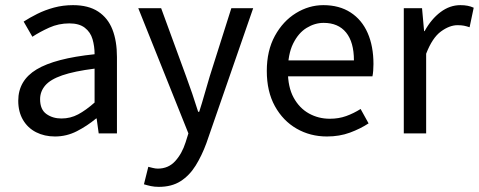

<svg xmlns="http://www.w3.org/2000/svg" viewBox="-20 -519 1863 747"><path d="M194 12Q153 12 120.5 -4.5Q88 -21 69.5 -52.5Q51 -84 51 -127Q51 -206 122.5 -249Q194 -292 348 -308Q348 -339 340 -366.5Q332 -394 310 -411Q288 -428 250 -428Q208 -428 171.5 -411.5Q135 -395 106 -376L72 -435Q95 -450 125 -465Q155 -480 190 -489.5Q225 -499 264 -499Q324 -499 362 -474Q400 -449 417.5 -404Q435 -359 435 -297V0H364L356 -58H354Q319 -29 279 -8.5Q239 12 194 12ZM219 -58Q254 -58 284 -74Q314 -90 348 -120V-252Q269 -242 222.5 -226Q176 -210 156 -186.5Q136 -163 136 -133Q136 -93 160.5 -75.5Q185 -58 219 -58Z M598 208Q581 208 567 205Q553 202 540 198L557 130Q565 132 575 134.5Q585 137 594 137Q635 137 661.5 108Q688 79 702 35L713 0L518 -487H607L704 -222Q716 -190 728 -154.5Q740 -119 751 -84H755Q766 -118 776 -153.5Q786 -189 796 -222L880 -487H965L783 38Q765 87 741 125.5Q717 164 682.5 186Q648 208 598 208Z M1252 12Q1187 12 1134 -18.5Q1081 -49 1049.5 -106Q1018 -163 1018 -243Q1018 -322 1049.5 -379.5Q1081 -437 1131.5 -468Q1182 -499 1238 -499Q1300 -499 1344 -470.5Q1388 -442 1410.5 -390.5Q1433 -339 1433 -270Q1433 -257 1432 -244Q1431 -231 1429 -222H1086L1085 -284H1357Q1357 -355 1326.5 -392.5Q1296 -430 1239 -430Q1205 -430 1173 -410.5Q1141 -391 1120.5 -349.5Q1100 -308 1100 -243Q1100 -180 1122.5 -139Q1145 -98 1182 -77.5Q1219 -57 1263 -57Q1298 -57 1327 -67.5Q1356 -78 1383 -95L1414 -39Q1382 -18 1341.5 -3Q1301 12 1252 12Z M1551 0V-487H1622L1630 -398H1632Q1658 -445 1694 -472Q1730 -499 1771 -499Q1787 -499 1799.5 -496.5Q1812 -494 1823 -489L1807 -413Q1795 -417 1785 -419Q1775 -421 1760 -421Q1729 -421 1695.5 -396.5Q1662 -372 1638 -310V0Z"/></svg>

Font: Assistant Medium
Style: Regular
Weight: 500
Designer: Hebrew By Ben Nathan, Latin by Paul Hunt
Version: Version 3.000